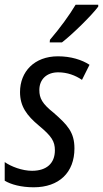

<svg xmlns="http://www.w3.org/2000/svg" viewBox="-26 -785 437 815"><path d="M186 -616 185 -605H237C280 -638 363 -719 391 -757V-765H295C269 -721 228 -665 186 -616ZM117 10C225 10 290 -53 290 -155C290 -224 260 -255 202 -306C153 -345 141 -368 141 -403C141 -448 172 -478 221 -478C260 -478 294 -465 322 -446L354 -510C322 -531 275 -546 220 -546C120 -546 59 -481 59 -394C59 -334 87 -295 140 -251C193 -207 207 -185 207 -147C207 -92 172 -60 110 -60C68 -60 21 -78 -6 -97V-18C20 -2 64 10 117 10Z"/></svg>

Font: Noto Sans Condensed
Style: Italic
Weight: 400
Width: 3
Italic angle: -12°
Designer: Monotype Design Team
Foundry: Monotype Imaging Inc.
Version: Version 2.013